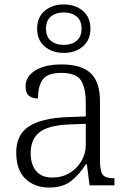

<svg xmlns="http://www.w3.org/2000/svg" viewBox="-20 -834 582 864"><path d="M53 -148Q53 -227 109 -264.5Q165 -302 283 -307L366 -310V-372Q366 -439 344 -472.5Q322 -506 256 -506Q195 -506 173 -477Q151 -448 151 -391Q123 -391 109 -404Q95 -417 95 -446Q95 -489 138 -516.5Q181 -544 258 -544Q347 -544 388.5 -504Q430 -464 430 -379V-112Q430 -64 442 -48Q454 -32 491 -32H495V0H383L371 -94H366Q334 -45 297.5 -17.5Q261 10 201 10Q135 10 94 -30Q53 -70 53 -148ZM366 -181V-277L292 -274Q197 -270 157.5 -238.5Q118 -207 118 -145Q118 -94 142.5 -64.5Q167 -35 216 -35Q259 -35 293 -55.5Q327 -76 346.5 -109.5Q366 -143 366 -181ZM147 -705Q147 -756 181 -785Q215 -814 267 -814Q319 -814 353 -785Q387 -756 387 -705Q387 -654 353 -625Q319 -596 267 -596Q215 -596 181 -625Q147 -654 147 -705ZM347 -705Q347 -741 325 -759.5Q303 -778 267 -778Q231 -778 209 -759.5Q187 -741 187 -705Q187 -669 209 -650.5Q231 -632 267 -632Q303 -632 325 -650.5Q347 -669 347 -705Z"/></svg>

Font: Noto Serif Light
Style: Regular
Weight: 300
Designer: Monotype Design Team
Foundry: Monotype Imaging Inc.
Version: Version 1.001